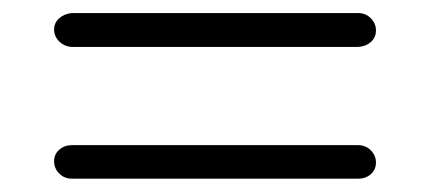

<svg xmlns="http://www.w3.org/2000/svg" viewBox="-20 -429 640 291"><path d="M88.9 -409.2H522.9Q534.2 -409.2 542 -401.4Q549.8 -393.6 549.8 -382.8Q549.8 -372.1 542 -365.2Q534.2 -358.4 522.9 -357.9H88.9Q77.6 -358.4 69.8 -366.2Q62 -374 62 -384.3Q62 -394.5 69.8 -401.4Q77.6 -408.2 88.9 -409.2ZM88.9 -209H522.9Q534.2 -209 542 -201.2Q549.8 -193.4 549.8 -182.6Q549.8 -171.9 542 -165Q534.2 -158.2 522.9 -158.2H88.9Q77.6 -158.2 69.8 -166Q62 -173.8 62 -184.6Q62 -195.3 69.8 -202.1Q77.6 -209 88.9 -209Z"/></svg>

Font: Nunito-Light
Style: Regular
Weight: 300
Designer: Vernon Adams
Foundry: newtypography
Version: Version 3.000